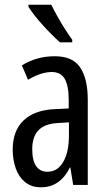

<svg xmlns="http://www.w3.org/2000/svg" viewBox="-20 -786 456 816"><path d="M213 -547Q289 -547 321 -499Q353 -451 353 -362V0H291L279 -74H277Q263 -46 245 -27.5Q227 -9 204.5 0.5Q182 10 154 10Q113 10 86 -12.5Q59 -35 46.5 -71.5Q34 -108 34 -150Q34 -230 80 -274Q126 -318 211 -322L272 -325V-360Q272 -422 255 -451Q238 -480 200 -480Q178 -480 153 -472Q128 -464 99 -447L73 -508Q105 -528 140 -537.5Q175 -547 213 -547ZM225 -263Q170 -260 143.5 -232.5Q117 -205 117 -152Q117 -103 134 -79.5Q151 -56 182 -56Q224 -56 248.5 -97.5Q273 -139 273 -212V-266ZM198 -766Q209 -743 224.5 -715.5Q240 -688 256.5 -662Q273 -636 287 -617V-606H235Q220 -619 201 -638Q182 -657 162.5 -678.5Q143 -700 127 -720.5Q111 -741 101 -757V-766Z"/></svg>

Font: Noto Sans Devanagari ExtraCondensed
Style: Regular
Weight: 400
Width: 2
Designer: Jelle Bosma - Monotype Design Team
Foundry: Monotype Imaging Inc.
Version: Version 2.006